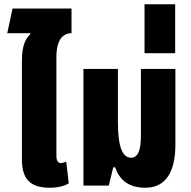

<svg xmlns="http://www.w3.org/2000/svg" viewBox="-20 -872 896 902"><path d="M213 10C251 10 284 2 303 -11L291 -113C284 -109 273 -106 267 -106C251 -106 245 -118 245 -142V-604C245 -689 278 -716 316 -716V-832H39L14 -716H122L123 -712C102 -692 83 -662 83 -587V-123C83 -35 118 10 213 10Z M662 10C759 10 804 -64 804 -194V-548H642V-232C642 -160 625 -131 596 -131C556 -131 534 -180 534 -297V-548H372V0H491L512 -86H521C540 -31 580 10 662 10Z M659 -622H803V-852H659Z"/></svg>

Font: Noto Sans Thai ExtCond Blk
Style: Regular
Weight: 900
Width: 2
Designer: Monotype Design Team
Foundry: Monotype Imaging Inc.
Version: Version 2.002